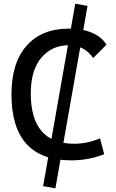

<svg xmlns="http://www.w3.org/2000/svg" viewBox="-20 -858 626 1039"><path d="M279.8 161.1 213.4 149.4 387.2 -837.9 453.6 -826.2ZM365.2 9.8Q42 9.8 42 -347.7Q42 -517.1 123.5 -610.1Q205.1 -703.1 353.5 -703.1Q425.3 -703.1 478.5 -680.4Q531.7 -657.7 556.2 -615.7L483.9 -543.9Q461.9 -577.1 428 -595.2Q394 -613.3 354.5 -613.3Q260.3 -613.3 203.4 -545.4Q146.5 -477.5 146.5 -352.5Q146.5 -80.1 381.8 -80.1Q452.6 -80.1 521.5 -109.4L543.9 -23.4Q459 9.8 365.2 9.8Z"/></svg>

Font: Cascadia Code PL
Style: Regular
Weight: 400
Monospace: yes
Designer: Aaron Bell
Foundry: Saja Typeworks
Version: Version 2102.003